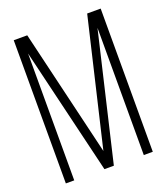

<svg xmlns="http://www.w3.org/2000/svg" viewBox="-130 -791 765 882"><g transform="rotate(-20 252.5 -350.0)"><path d="M421 -622 275 -1H229L81 -620V0H40V-700H106L253 -81L399 -700H465V0H421Z"/></g></svg>

Font: Bebas Neue Book
Style: Regular
Weight: 400
Designer: Ryoichi Tsunekawa
Foundry: Ryoichi Tsunekawa
Version: Version 001.003